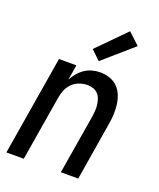

<svg xmlns="http://www.w3.org/2000/svg" viewBox="-142 -856 784 944"><g transform="rotate(20 250.0 -384.0)"><path d="M6 0 92 -520H183L170 -441Q180 -459 194 -476Q208 -493 226 -505Q244 -517 265 -522.5Q286 -528 306 -528Q332 -528 356.5 -519.5Q381 -511 398 -493.5Q415 -476 424 -452.5Q433 -429 436 -404Q439 -379 437.5 -352.5Q436 -326 431 -299L382 0H291L343 -313Q345 -328 346 -343.5Q347 -359 345 -374Q343 -389 338 -403Q333 -417 323 -427.5Q313 -438 298.5 -443Q284 -448 269 -448Q248 -448 226.5 -440.5Q205 -433 189 -417Q173 -401 164.5 -380Q156 -359 153 -338L97 0ZM279 -577 231 -623 374 -768 434 -712Z"/></g></svg>

Font: Iosevka Medium Oblique
Style: Regular
Weight: 500
Italic angle: -9°
Monospace: yes
Designer: Belleve Invis
Foundry: Belleve Invis
Version: Version 32.5.0; ttfautohint (v1.8.4)